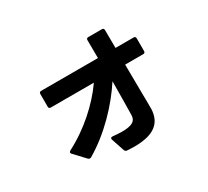

<svg xmlns="http://www.w3.org/2000/svg" viewBox="-142 -923 1285 1185"><g transform="rotate(-30 500.0 -330.0)"><path d="M713 -113C714 -150 712 -195 712 -230L710 -433H839C848 -433 853 -438 853 -447V-538C853 -547 848 -552 839 -552H710L709 -680C709 -689 704 -694 695 -694H598C589 -694 584 -689 584 -681V-680L585 -552H180C171 -552 166 -547 166 -538V-447C166 -438 171 -433 180 -433H487C412 -325 291 -214 152 -143C147 -140 144 -136 144 -132C144 -130 145 -126 148 -123L221 -45C225 -42 228 -40 232 -40C235 -40 238 -41 241 -42C386 -127 511 -260 591 -383C590 -304 590 -212 588 -143C587 -103 561 -84 486 -84C467 -84 446 -86 421 -88C412 -89 407 -85 407 -78C407 -77 407 -75 408 -73L439 20C442 27 447 31 455 32C474 33 491 34 508 34C645 34 708 -16 713 -113Z"/></g></svg>

Font: LINE Seed JP App_OTF Bold
Style: Regular
Weight: 700
Designer: LINE & Fontrix & Fontworks
Version: Version 1.009